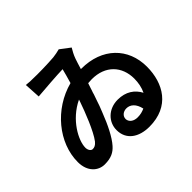

<svg xmlns="http://www.w3.org/2000/svg" viewBox="-180 -1046 1359 1359"><g transform="rotate(-45 500.0 -366.0)"><path d="M902 -259C902 -446 770 -577 564 -577H559C569 -609 577 -637 584 -656C594 -685 609 -711 621 -731L547 -787C527 -781 502 -777 480 -774C419 -769 314 -767 275 -769C258 -768 230 -770 204 -773L211 -651C281 -657 413 -667 467 -668C460 -639 449 -600 437 -559C230 -504 78 -319 78 -127C78 -30 138 20 202 20C266 20 302 1 333 -34C374 -80 415 -163 448 -249L452 -259C463 -286 473 -312 481 -338C486 -352 491 -366 496 -381L499 -390C499 -392 500 -393 500 -395L503 -404C505 -409 506 -414 508 -418L511 -428C515 -442 520 -456 525 -470C538 -471 550 -472 563 -472C699 -472 779 -385 779 -262C779 -221 771 -180 754 -145C724 -202 671 -240 590 -240C498 -240 432 -175 432 -93C432 3 508 55 614 55C816 55 902 -92 902 -259ZM188 -157C188 -159 188 -160 188 -162C188 -231 258 -368 397 -434C395 -429 393 -422 391 -416C366 -343 311 -201 267 -144C249 -122 234 -117 218 -117C204 -117 190 -132 188 -157ZM533 -103C533 -133 559 -153 590 -153C628 -153 661 -126 674 -67C652 -57 630 -51 602 -51C564 -51 539 -70 534 -95L533 -102V-103Z"/></g></svg>

Font: Glow Sans SC Normal
Style: Bold
Weight: 700
Designer: Ryoko NISHIZUKA (kana, bopomofo & ideographs); Paul D. Hunt (Latin, Greek & Cyrillic); Sandoll Communications, Soo-young
Version: Version 0.93